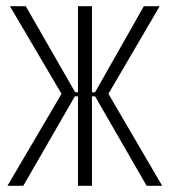

<svg xmlns="http://www.w3.org/2000/svg" viewBox="-20 -598 546 618"><path d="M4 0 178 -296 12 -578H63L222 -301H231V-578H276V-301H286L443 -578H494L329 -296L502 0H452L286 -288H276V0H231V-288H221L55 0Z"/></svg>

Font: Oswald ExtraLight
Style: Regular
Weight: 250
Designer: Vernon Adams
Foundry: Vernon Adams
Version: Version 4.103;gftools[0.9.33.dev8+g029e19f]